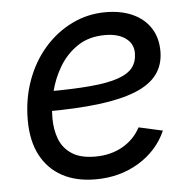

<svg xmlns="http://www.w3.org/2000/svg" viewBox="-45 -596 655 652"><g transform="rotate(-5 282.5 -270.0)"><path d="M255.4 11.7Q189.5 11.7 142.1 -13.9Q94.7 -39.6 68.8 -88.6Q43 -137.7 43 -208.5Q43 -280.3 65.4 -342.5Q87.9 -404.8 128.4 -451.4Q168.9 -498 222.7 -524.4Q276.4 -550.8 337.9 -550.8Q390.6 -550.8 429.9 -533Q469.2 -515.1 490.7 -481.9Q512.2 -448.7 512.2 -402.8Q512.2 -356.9 488.3 -324.5Q464.4 -292 414.6 -271.7Q364.7 -251.5 287.6 -241.9Q210.4 -232.4 104 -232.4L115.7 -299.8Q205.1 -299.8 264.9 -305.2Q324.7 -310.5 359.9 -322.8Q395 -335 410.2 -355Q425.3 -375 425.3 -404.3Q425.3 -436 399.4 -454.8Q373.5 -473.6 329.6 -473.6Q274.9 -473.6 236.6 -448.2Q198.2 -422.9 173.8 -382.6Q149.4 -342.3 138.2 -296.1Q127 -250 127 -208Q127 -168.5 139.4 -136.2Q151.9 -104 181.4 -84.7Q210.9 -65.4 260.7 -65.4Q314 -65.4 354.5 -88.6Q395 -111.8 415.5 -151.4L497.1 -133.3Q467.8 -66.9 403.1 -27.6Q338.4 11.7 255.4 11.7Z"/></g></svg>

Font: Inter 18pt
Style: Italic
Weight: 400
Italic angle: -9.3988°
Designer: Rasmus Andersson
Foundry: rsms
Version: Version 4.001;git-66647c0bb